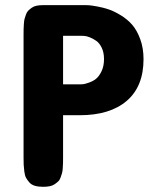

<svg xmlns="http://www.w3.org/2000/svg" viewBox="-20 -720 581 740"><path d="M287.1 -275.9H223.1V-113.8Q223.1 -99.6 222.9 -92.3Q222.7 -85 221.9 -72.3Q221.2 -59.6 219 -52.5Q216.8 -45.4 213.4 -35.6Q210 -25.9 204.3 -20.8Q198.7 -15.6 190.7 -10Q182.6 -4.4 171.4 -2.2Q160.2 0 146 0Q127.9 0 114.5 -3.9Q101.1 -7.8 93 -17.1Q85 -26.4 80.3 -34.9Q75.7 -43.5 73.7 -59.3Q71.8 -75.2 71.3 -85Q70.8 -94.7 70.8 -113.8V-585.9Q70.8 -600.1 71 -607.4Q71.3 -614.7 72 -627.7Q72.8 -640.6 74.7 -647.5Q76.7 -654.3 80.1 -664.1Q83.5 -673.8 89.1 -679.2Q94.7 -684.6 102.5 -690.2Q110.4 -695.8 121.3 -698Q132.3 -700.2 146 -700.2H311Q315.9 -700.2 323.7 -699.7Q331.5 -699.2 354.7 -695.1Q377.9 -690.9 398.9 -683.8Q419.9 -676.8 445.6 -661.1Q471.2 -645.5 489.5 -624.5Q507.8 -603.5 520.5 -569.1Q533.2 -534.7 533.2 -492.2Q533.2 -386.7 468.5 -331.3Q403.8 -275.9 287.1 -275.9ZM291 -395Q294.4 -395 300.5 -395.5Q306.6 -396 322.3 -401.4Q337.9 -406.7 349.6 -415.8Q361.3 -424.8 371.1 -444.8Q380.9 -464.8 380.9 -492.2Q380.9 -517.6 372.1 -535.9Q363.3 -554.2 350.8 -562.7Q338.4 -571.3 325.9 -576.2Q313.5 -581.1 304.7 -581.5L295.9 -582H223.1V-395Z"/></svg>

Font: Concert One
Style: Regular
Weight: 400
Designer: Johan Kallas, Mihkel Virkus
Foundry: Johan Kallas, Mihkel Virkus
Version: Version 1.003